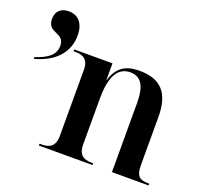

<svg xmlns="http://www.w3.org/2000/svg" viewBox="-123 -860 1073 1005"><g transform="rotate(20 413.5 -357.0)"><path d="M9 -427V-417C134 -451 183 -528 183 -610C183 -678 149 -714 97 -714C59 -714 27 -695 27 -646C27 -566 116 -604 116 -528C116 -473 69 -447 9 -427ZM189 0H488V-10H479C438 -10 405 -23 405 -85V-340C405 -443 429 -524 509 -524C572 -524 596 -473 596 -387V0H800V-10H796C746 -10 726 -24 726 -89V-354C726 -489 669 -548 551 -548C495 -548 431 -534 406 -444H404V-536H191V-526H200C241 -526 275 -513 275 -454V-85C275 -23 241 -10 200 -10H189Z"/></g></svg>

Font: Noto Serif Display SemiBold
Style: Regular
Weight: 600
Designer: Monotype Design Team
Foundry: Monotype Imaging Inc.
Version: Version 2.009